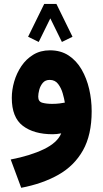

<svg xmlns="http://www.w3.org/2000/svg" viewBox="-20 -666 514 954"><path d="M340.3 -483.4 287.6 -457.5 230 -574.7 172.4 -457.5 119.6 -483.4 199.7 -646.5H260.3ZM435.5 -113.3Q435.5 4.4 392.1 81.3Q348.6 158.2 269.8 202.6Q190.9 247.1 85.4 267.1L33.2 126.5Q130.4 107.9 197.8 75.4Q265.1 43 284.2 -3.4Q261.7 1 241.7 1Q148.4 1 93.5 -40.8Q38.6 -82.5 38.6 -179.7Q38.6 -219.2 50.5 -260.7Q62.5 -302.2 86.2 -337.4Q109.9 -372.6 145.5 -394.3Q181.2 -416 228 -416Q281.7 -416 320.8 -390.4Q359.9 -364.7 385.3 -321Q410.6 -277.3 423.1 -223.6Q435.5 -169.9 435.5 -113.3ZM238.8 -149.9Q259.8 -149.9 276.4 -152.1Q293 -154.3 302.2 -156.2Q299.3 -175.3 291.7 -201.9Q284.2 -228.5 268.8 -248.8Q253.4 -269 227.1 -269Q205.1 -269 192.6 -254.2Q180.2 -239.3 175 -219.7Q169.9 -200.2 169.9 -185.5Q169.9 -161.1 190.4 -155.5Q210.9 -149.9 238.8 -149.9Z"/></svg>

Font: Vazirmatn FD NL Black
Style: Regular
Weight: 900
Designer: Saber Rastikerdar
Foundry: Saber Rastikerdar
Version: Version 33.003